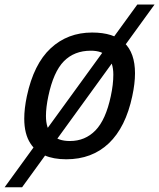

<svg xmlns="http://www.w3.org/2000/svg" viewBox="-50 -666 681 821"><path d="M233.4 15.1Q123.5 15.1 80.1 -52.7Q53.7 -93.3 53.7 -158.7Q53.7 -201.7 64.9 -254.9Q94.2 -392.1 166.7 -459.5Q239.3 -526.9 343.8 -526.9Q527.3 -526.9 527.3 -352.5Q527.3 -309.1 515.6 -254.9Q487.3 -121.6 415.3 -53.2Q343.3 15.1 233.4 15.1ZM249 -63Q314 -63 358.2 -108.4Q402.3 -153.8 423.8 -254.9Q434.6 -304.7 434.6 -346.7Q434.6 -449.2 338.4 -449.2Q267.6 -449.2 223.1 -404.1Q178.7 -358.9 156.7 -254.9Q146.5 -206.5 146.5 -170.4Q146.5 -63 249 -63ZM44.4 134.8H-30.3L537.1 -646.5H610.8Z"/></svg>

Font: Cadman
Style: Italic
Weight: 400
Italic angle: -12°
Designer: Paul James MIller
Foundry: High-Logic / Made with FontCreator
Version: Version 2.114;March 28, 2021;FontCreator 13.0.0.2683 64-bit